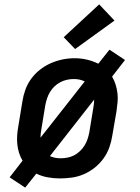

<svg xmlns="http://www.w3.org/2000/svg" viewBox="-20 -807 640 877"><path d="M95 50 24 3 83 -73Q73 -90 67 -109Q61 -128 59 -148.5Q57 -169 58.5 -190Q60 -211 64 -232L82 -342Q86 -369 95.5 -396Q105 -423 122 -446.5Q139 -470 162.5 -488.5Q186 -507 212.5 -518.5Q239 -530 266 -535.5Q293 -541 321 -541Q350 -541 377.5 -534.5Q405 -528 429 -516L480 -580L551 -533L492 -457Q502 -440 508 -421Q514 -402 516.5 -381.5Q519 -361 517 -340Q515 -319 512 -298L493 -188Q489 -161 479.5 -134Q470 -107 453 -83.5Q436 -60 413 -41.5Q390 -23 363.5 -11.5Q337 0 309 4Q281 8 254 8Q226 8 198 3Q170 -2 146 -14ZM165 -178 367 -435Q355 -441 342.5 -443.5Q330 -446 317 -446Q301 -446 285.5 -442.5Q270 -439 255.5 -431.5Q241 -424 229 -412.5Q217 -401 208.5 -387Q200 -373 195 -357.5Q190 -342 187 -327L169 -217Q167 -207 166 -197.5Q165 -188 165 -178ZM256 -84Q272 -84 288 -87Q304 -90 318.5 -97.5Q333 -105 345.5 -117Q358 -129 366.5 -143Q375 -157 380 -172Q385 -187 388 -203L406 -313Q408 -323 409 -332.5Q410 -342 410 -352L208 -94Q219 -89 231 -86.5Q243 -84 256 -84Q256 -84 256 -84Q256 -84 256 -84ZM323 -583 271 -637 433 -787 503 -713Z"/></svg>

Font: Iosevka Slab Semibold Extended
Style: Italic
Weight: 600
Width: 7
Italic angle: -9°
Monospace: yes
Designer: Belleve Invis
Foundry: Belleve Invis
Version: Version 11.1.0; ttfautohint (v1.8.3)